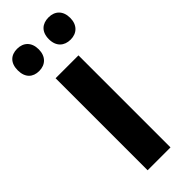

<svg xmlns="http://www.w3.org/2000/svg" viewBox="-273 -778 807 807"><g transform="rotate(-45 130.0 -374.5)"><path d="M-26 -683C-26 -639 -1 -617 36 -617C73 -617 99 -641 99 -683C99 -726 73 -749 36 -749C-1 -749 -26 -727 -26 -683ZM159 -683C159 -640 185 -617 223 -617C260 -617 286 -641 286 -683C286 -726 260 -749 223 -749C185 -749 159 -727 159 -683ZM199 0V-547H63V0Z"/></g></svg>

Font: Noto Sans Ethiopic Condensed
Style: Bold
Weight: 700
Width: 3
Designer: Monotype Design Team
Foundry: Monotype Imaging Inc.
Version: Version 2.102